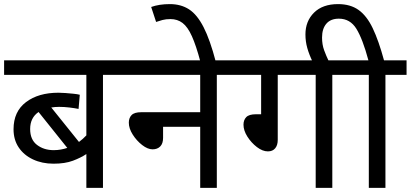

<svg xmlns="http://www.w3.org/2000/svg" viewBox="-20 -916 2002 936"><path d="M585 -551H482V0H401V-165Q374 -147 335.5 -132.5Q297 -118 241 -118Q185 -118 140.5 -139Q96 -160 71 -197.5Q46 -235 46 -286Q46 -372 106.5 -418Q167 -464 265 -464Q279 -464 299 -462.5Q319 -461 338.5 -459Q358 -457 369 -454L363 -385Q343 -389 318 -392Q293 -395 268 -395Q248 -395 230 -392L365 -224Q384 -238 401 -256V-551H0V-622H585ZM127 -287Q127 -235 160.5 -209.5Q194 -184 242 -184Q260 -184 276.5 -187Q293 -190 308 -195L168 -370Q127 -342 127 -287Z M571 -622H1140V-551H1037V0H956V-298H775V-244Q775 -216 761 -202Q747 -188 724 -188Q700 -188 673 -209Q646 -230 627 -260Q608 -290 608 -318Q608 -341 621.5 -355Q635 -369 669 -369H956V-551H571Z M957 -615Q936 -694 915.5 -739.5Q895 -785 870 -804Q845 -823 811 -823Q789 -823 772 -818.5Q755 -814 741 -809L717 -882Q756 -896 808 -896Q862 -896 901.5 -870.5Q941 -845 972.5 -783.5Q1004 -722 1032 -615Z M1334 -551V-234Q1334 -208 1321.5 -193Q1309 -178 1286 -178Q1260 -178 1232.5 -199Q1205 -220 1186 -250Q1167 -280 1167 -308Q1167 -331 1180.5 -345Q1194 -359 1228 -359H1253V-551H1126V-622H1704V-551H1600V0H1519V-551Z M1504 -615Q1487 -650 1478 -682Q1469 -714 1469 -748Q1469 -813 1511 -854.5Q1553 -896 1628 -896Q1688 -896 1728 -867.5Q1768 -839 1797 -778.5Q1826 -718 1852 -622H1962V-551H1859V0H1778V-551H1689V-622H1776Q1748 -726 1717.5 -775.5Q1687 -825 1632 -825Q1592 -825 1571 -800.5Q1550 -776 1550 -733Q1550 -699 1560 -671.5Q1570 -644 1584 -615Z"/></svg>

Font: RS Noto Sans
Style: Regular
Weight: 400
Designer: Monotype Design Team
Foundry: Monotype Imaging Inc.
Version: Version 3.10